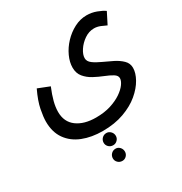

<svg xmlns="http://www.w3.org/2000/svg" viewBox="-200 -762 1112 1174"><g transform="rotate(-30 356.0 -175.5)"><path d="M39 -177Q39 -209 49 -260.5Q59 -312 92 -381L173 -349Q153 -301 143 -262.5Q133 -224 133 -191Q133 -120 183.5 -82.5Q234 -45 318 -45Q377 -45 422.5 -59.5Q468 -74 499.5 -95.5Q531 -117 547.5 -140Q564 -163 564 -181Q564 -200 542 -213.5Q520 -227 487 -240Q454 -253 421.5 -270.5Q389 -288 367 -314.5Q345 -341 345 -381Q345 -419 364 -460.5Q383 -502 416 -537Q449 -572 491 -594Q533 -616 579 -616Q614 -616 647.5 -603.5Q681 -591 700 -577L660 -498Q644 -506 622 -515Q600 -524 578 -524Q542 -524 510 -502Q478 -480 458 -449.5Q438 -419 438 -394Q438 -371 461 -354Q484 -337 517.5 -322Q551 -307 585 -290Q619 -273 642 -250.5Q665 -228 665 -196Q665 -160 641.5 -118Q618 -76 573.5 -38.5Q529 -1 463 23Q397 47 313 47Q234 47 172 22.5Q110 -2 74.5 -52Q39 -102 39 -177ZM324 154Q305 154 292.5 141.5Q280 129 280 112Q280 94 292.5 81Q305 68 324 68Q341 68 353.5 81Q366 94 366 112Q366 129 353.5 141.5Q341 154 324 154ZM325 265Q306 265 293.5 252.5Q281 240 281 223Q281 205 293.5 192Q306 179 325 179Q342 179 354 192Q366 205 366 223Q366 240 354 252.5Q342 265 325 265Z"/></g></svg>

Font: Noto Sans Arabic UI Cn Md
Style: Regular
Weight: 500
Width: 3
Designer: Monotype Design Team, Nadine Chahine and Nizar Qandah
Foundry: Monotype Imaging Inc.
Version: Version 2.010; ttfautohint (v1.8.4.7-5d5b)